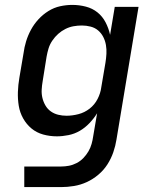

<svg xmlns="http://www.w3.org/2000/svg" viewBox="-20 -548 640 783"><path d="M229 215H79V131H230Q245 131 261 128Q277 125 292.5 117Q308 109 320 96.5Q332 84 340.5 69.5Q349 55 353.5 39Q358 23 360 8L376 -86Q363 -65 345 -46Q327 -27 305.5 -14.5Q284 -2 259.5 3Q235 8 212 8Q183 8 156 0.5Q129 -7 108.5 -24Q88 -41 74.5 -65Q61 -89 56.5 -116.5Q52 -144 53 -173Q54 -202 59 -231L76 -331Q79 -355 86.5 -379.5Q94 -404 106.5 -427Q119 -450 137 -469.5Q155 -489 177.5 -503Q200 -517 225 -522.5Q250 -528 275 -528Q303 -528 330 -521Q357 -514 377.5 -497.5Q398 -481 410.5 -457Q423 -433 429 -406L448 -520H545L455 21Q451 47 442 73Q433 99 418 122.5Q403 146 381 164.5Q359 183 334 194.5Q309 206 282 210.5Q255 215 229 215ZM251 -76Q275 -76 300 -82.5Q325 -89 345.5 -105Q366 -121 378 -144.5Q390 -168 393 -192L410 -292Q413 -310 414 -328.5Q415 -347 412 -364.5Q409 -382 401 -397.5Q393 -413 380 -424Q367 -435 349.5 -439.5Q332 -444 314 -444Q297 -444 280 -441Q263 -438 247 -430Q231 -422 217.5 -410Q204 -398 193.5 -382.5Q183 -367 178 -350.5Q173 -334 170 -317L154 -217Q151 -200 150 -182.5Q149 -165 153 -148.5Q157 -132 165.5 -117.5Q174 -103 187.5 -93.5Q201 -84 217.5 -80Q234 -76 251 -76Z"/></svg>

Font: Iosevka Md Ex Obl
Style: Regular
Weight: 500
Width: 7
Italic angle: -9°
Monospace: yes
Designer: Belleve Invis
Foundry: Belleve Invis
Version: Version 32.5.0; ttfautohint (v1.8.4)